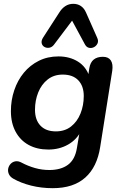

<svg xmlns="http://www.w3.org/2000/svg" viewBox="-20 -794 644 1004"><path d="M256 190Q196 190 142.5 176.5Q89 163 49 140Q32 130 26 115.5Q20 101 23 87Q26 73 36 62.5Q46 52 61 49.5Q76 47 94 57Q126 74 162.5 84.5Q199 95 238 95Q298 95 335 68Q372 41 382 -19L398 -114L406 -113Q382 -64 336 -38Q290 -12 233 -12Q174 -12 130 -36Q86 -60 61.5 -105.5Q37 -151 37 -213Q37 -270 54.5 -322Q72 -374 104.5 -413.5Q137 -453 183 -476Q229 -499 286 -499Q344 -499 387.5 -472Q431 -445 448 -392L436 -364L447 -437Q452 -468 470 -482.5Q488 -497 518 -497Q547 -497 559.5 -478Q572 -459 567 -424L504 -26Q488 79 426 134.5Q364 190 256 190ZM272 -107Q319 -107 351.5 -132.5Q384 -158 401 -200.5Q418 -243 418 -292Q418 -344 389.5 -374Q361 -404 308 -404Q262 -404 229.5 -378.5Q197 -353 180 -311Q163 -269 163 -220Q163 -167 191.5 -137Q220 -107 272 -107ZM488 -597Q496 -580 490 -567Q484 -554 471.5 -547.5Q459 -541 445.5 -544Q432 -547 424 -562L357 -686L262 -560Q252 -547 238 -544.5Q224 -542 212.5 -548.5Q201 -555 198 -568Q195 -581 205 -597L289 -727Q303 -750 321.5 -762Q340 -774 363 -774Q386 -774 403 -762.5Q420 -751 430 -728Z"/></svg>

Font: Nunito ExtraLight
Style: Bold Italic
Weight: 700
Italic angle: -9°
Version: Version 3.602